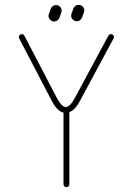

<svg xmlns="http://www.w3.org/2000/svg" viewBox="-20 -777 553 800"><path d="M442.4 -634.8Q447.8 -634.8 451.2 -631.3Q454.6 -627.9 454.6 -622.6Q454.6 -619.6 453.1 -616.7L312.5 -355.5Q293 -318.8 269 -309.6V-9.3Q269 -4.4 265.6 -0.7Q262.2 2.9 256.8 2.9Q252 2.9 248.3 -0.7Q244.6 -4.4 244.6 -9.3V-307.6Q218.3 -314 196.3 -355.5L60.1 -616.7Q58.6 -619.6 58.6 -622.6Q58.6 -627.9 62.3 -631.3Q65.9 -634.8 70.8 -634.8Q78.6 -634.8 81.5 -628.4L217.8 -367.2Q227.5 -349.1 236.8 -340.1Q246.1 -331.1 253.9 -331.1Q262.2 -331.1 271.7 -340.1Q281.2 -349.1 291 -367.2L431.6 -628.4Q435.1 -634.8 442.4 -634.8ZM205.6 -687.5Q196.3 -687.5 189.2 -694.6Q182.1 -701.7 182.1 -710.9Q182.1 -714.4 183.6 -718.8L191.4 -740.2Q193.8 -747.1 199.7 -751.5Q205.6 -755.9 213.4 -755.9Q223.1 -755.9 230 -749Q236.8 -742.2 236.8 -732.4Q236.8 -729 235.4 -724.6L227.5 -703.1Q225.1 -696.3 219.2 -691.9Q213.4 -687.5 205.6 -687.5ZM299.8 -688.5Q290.5 -688.5 283.4 -695.6Q276.4 -702.6 276.4 -711.9Q276.4 -715.3 277.8 -719.7L285.6 -741.2Q288.1 -748 293.9 -752.4Q299.8 -756.8 307.6 -756.8Q317.4 -756.8 324.2 -750Q331.1 -743.2 331.1 -733.4Q331.1 -730 329.6 -725.6L321.8 -704.1Q319.3 -697.3 313.5 -692.9Q307.6 -688.5 299.8 -688.5Z"/></svg>

Font: Velvelyne Light
Style: Regular
Weight: 200
Designer: Manon Van der Borght et Mariel Nils
Foundry: Velvetyne
Version: Version 1.070